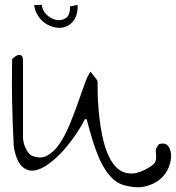

<svg xmlns="http://www.w3.org/2000/svg" viewBox="-20 -788 742 810"><path d="M500 -7.8Q476.6 -14.6 457 -32.7Q437.5 -50.8 421.9 -75.7Q406.2 -100.6 394.5 -129.4Q382.8 -158.2 373.5 -187Q364.3 -215.8 357.4 -241.2Q350.6 -266.6 345.7 -285.2H337.9Q326.2 -259.8 302.2 -224.1Q278.3 -188.5 249 -155.3Q219.7 -122.1 187 -97.7Q154.3 -73.2 125 -68.8Q95.7 -64.5 72.3 -86.4Q48.8 -108.4 38.1 -168.9Q33.2 -261.7 31.2 -353.5Q29.3 -445.3 31.2 -538.1Q34.2 -542 41.5 -547.9Q48.8 -553.7 56.6 -555.7Q64.5 -557.6 70.8 -553.2Q77.1 -548.8 77.1 -531.2V-208Q77.1 -199.2 79.6 -187.5Q82 -175.8 87.4 -164.6Q92.8 -153.3 99.6 -144Q106.4 -134.8 115.2 -130.9Q150.4 -116.2 178.7 -131.3Q207 -146.5 230 -179.7Q252.9 -212.9 272 -258.3Q291 -303.7 306.6 -347.7Q322.3 -391.6 335.4 -429.2Q348.6 -466.8 361.3 -485.4Q363.3 -484.4 365.7 -481Q368.2 -477.5 369.1 -476.6Q372.1 -472.7 380.9 -461.4Q389.6 -450.2 391.6 -446.3Q391.6 -428.7 392.1 -397.9Q392.6 -367.2 395.5 -330.6Q398.4 -293.9 404.3 -254.4Q410.2 -214.8 420.4 -178.7Q430.7 -142.6 446.8 -113.8Q462.9 -85 485.8 -69.8Q508.8 -54.7 539.6 -56.2Q570.3 -57.6 611.3 -83Q631.8 -95.7 635.7 -106.4Q639.6 -117.2 638.7 -128.4Q637.7 -139.6 637.2 -151.4Q636.7 -163.1 650.4 -179.7Q674.8 -187.5 687.5 -173.8Q700.2 -160.2 701.7 -135.7Q703.1 -111.3 691.9 -82.5Q680.7 -53.7 655.8 -32.2Q630.9 -10.7 592.3 -1.5Q553.7 7.8 500 -7.8ZM156.2 -767.6Q159.2 -741.2 178.7 -724.1Q198.2 -707 220.2 -703.6Q242.2 -700.2 259.3 -712.9Q276.4 -725.6 275.4 -760.7L307.6 -767.6Q308.6 -732.4 296.4 -710.4Q284.2 -688.5 265.1 -678.7Q246.1 -668.9 223.1 -670.9Q200.2 -672.9 179.2 -684.6Q158.2 -696.3 143.1 -717.3Q127.9 -738.3 124 -766.6Z"/></svg>

Font: Give You Glory
Style: Regular
Weight: 400
Designer: Kimberly Geswein
Foundry: Kimberly Geswein
Version: Version 1.002